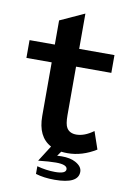

<svg xmlns="http://www.w3.org/2000/svg" viewBox="-95 -808 680 986"><g transform="rotate(10 245.0 -315.0)"><path d="M268.6 -749V-564.9H452.6V-472.2H268.6V-219.2Q268.6 -171.9 279.8 -153.8Q294.9 -128.9 330.1 -128.9Q372.6 -128.9 419.4 -163.1L450.7 -71.8Q378.4 -26.9 301.8 -26.9Q287.1 -26.9 269.5 -28.8L252.4 -4.9Q268.1 -5.9 275.9 -5.9Q321.3 -5.9 348.1 8.8Q383.8 27.8 383.8 56.2Q383.8 119.1 260.3 119.1Q204.1 119.1 161.6 106V65.9Q210 79.1 256.3 79.1Q312 79.1 312 55.7Q312 30.8 252.4 30.8Q218.3 30.8 160.6 37.1L213.4 -45.9Q141.6 -84 141.6 -192.9V-472.2H9.8V-564.9H141.6V-690.9Z"/></g></svg>

Font: BIZ UDPGothic
Style: Bold
Weight: 700
Designer: TypeBank Co., Ltd.
Foundry: Morisawa Inc.
Version: Version 1.051